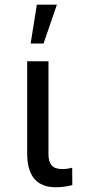

<svg xmlns="http://www.w3.org/2000/svg" viewBox="-20 -788 364 814"><path d="M185.5 -528.3V-133.3Q185.5 -102.5 199 -86.9Q212.4 -71.3 243.7 -71.3Q267.1 -71.3 286.1 -77.1L286.6 -3.4Q252.4 5.9 216.8 5.9Q95.2 5.9 95.2 -137.7V-528.3ZM136.2 -768.1H221.2L164.6 -603.5H109.9Z"/></svg>

Font: Roboto-ThirdPerson-AD3FC
Style: ThirdPerson-AD3FC
Weight: 400
Designer: Google
Version: Version 2.137; 2017